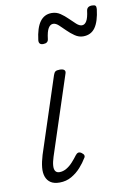

<svg xmlns="http://www.w3.org/2000/svg" viewBox="-90 -845 622 917"><g transform="rotate(-10 221.0 -387.0)"><path d="M124 16Q97 16 81 5.5Q65 -5 58 -24Q51 -43 53.5 -69Q56 -95 66 -128L186 -494Q190 -506 196 -510.5Q202 -515 218 -515Q232 -515 238.5 -509.5Q245 -504 242 -494L116 -110Q108 -85 107 -67.5Q106 -50 112.5 -41.5Q119 -33 132 -33Q149 -33 165.5 -42.5Q182 -52 196.5 -68Q211 -84 222 -99Q228 -107 235 -109Q242 -111 251 -105Q261 -98 262.5 -91Q264 -84 258 -77Q247 -58 227.5 -36Q208 -14 182 1Q156 16 124 16ZM356 -652Q335 -652 316 -665Q297 -678 281 -694Q265 -710 251 -723Q237 -736 224 -736Q210 -736 200.5 -720Q191 -704 187 -669Q186 -659 179.5 -654Q173 -649 161 -649Q139 -649 141 -671Q148 -730 169 -759Q190 -788 226 -788Q249 -788 267.5 -775.5Q286 -763 302 -747Q318 -731 332.5 -718Q347 -705 359 -705Q373 -705 382 -720.5Q391 -736 395 -769Q398 -790 422 -790Q435 -790 439 -785.5Q443 -781 442 -769Q435 -710 414.5 -681Q394 -652 356 -652Z"/></g></svg>

Font: Playwrite CU ExtraLight
Style: Regular
Weight: 250
Designer: Veronika Burian, José Scaglione
Foundry: TypeTogether
Version: Version 1.002